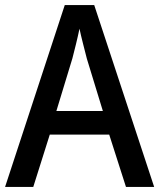

<svg xmlns="http://www.w3.org/2000/svg" viewBox="-20 -736 628 756"><path d="M476 0H587L351 -716H235L0 0H111L176 -206H410ZM322 -505 385 -299H202L265 -506C273 -537 285 -584 293 -623C299 -593 315 -533 322 -505Z"/></svg>

Font: Noto Sans Lao SemiCondensed Medium
Style: Regular
Weight: 500
Width: 4
Designer: Monotype Design Team
Foundry: Monotype Imaging Inc.
Version: Version 2.003